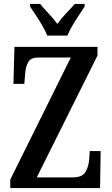

<svg xmlns="http://www.w3.org/2000/svg" viewBox="-20 -951 565 971"><path d="M32 0V-43L338 -660H173Q135 -660 122 -635.5Q109 -611 107 -575L103 -527H48L53 -714H473V-670L166 -54H349Q396 -54 412 -81Q428 -108 431 -144L434 -187H489L486 0ZM219 -771Q210 -794 194.5 -820.5Q179 -847 162 -873Q145 -899 132 -918V-931H183Q201 -909 226 -882.5Q251 -856 270 -830Q288 -856 313.5 -882.5Q339 -909 358 -931H408V-918Q396 -899 378.5 -873Q361 -847 345.5 -820.5Q330 -794 321 -771Z"/></svg>

Font: Noto Serif Tamil ExtraCondensed SemiBold
Style: Regular
Weight: 600
Width: 2
Designer: Indian Type Foundry, Tom Grace, and the Monotype Design Team
Foundry: Monotype Imaging Inc.
Version: Version 2.004; ttfautohint (v1.8.4.7-5d5b)